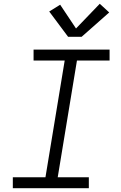

<svg xmlns="http://www.w3.org/2000/svg" viewBox="-20 -998 640 1018"><path d="M48 0V-58H221L323 -677H158V-735H561V-677H388L286 -58H451V0ZM341 -803 241 -937 299 -973 383 -847 509 -978 559 -932 413 -803Z"/></svg>

Font: Iosevka Curly Slab LtEx
Style: Italic
Weight: 300
Width: 7
Italic angle: -9°
Monospace: yes
Designer: Belleve Invis
Foundry: Belleve Invis
Version: Version 11.1.0; ttfautohint (v1.8.3)